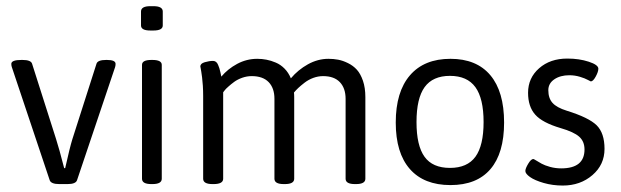

<svg xmlns="http://www.w3.org/2000/svg" viewBox="-20 -589 1992 616"><path d="M170.4 1.6Q143.9 1.6 139.5 -10.7L17.8 -374.2Q16.3 -378.9 16.3 -384.1Q16.3 -396.7 48.8 -396.7H51.9Q78.9 -396.7 82.8 -384.9L159.7 -143.5Q169.6 -113 185.9 -49.5H189.1Q204.1 -116.5 212 -141.9L289.7 -384.9Q293.7 -396.7 320.7 -396.7H323Q350.8 -396.7 350.8 -384.1Q350.8 -378.1 349.2 -373.4L227.1 -10.7Q222.8 1.6 196.6 1.6Z M462.5 -491.1Q432.4 -491.1 432.4 -507.3V-552.1Q432.4 -569.2 462.5 -569.2H472.1Q502.2 -569.2 502.2 -552.1V-507.3Q502.2 -491.1 472.1 -491.1ZM465.7 1.6Q435.6 1.6 435.6 -15.5V-380.9Q435.6 -396.7 465.7 -396.7H468.9Q499 -396.7 499 -380.9V-15.5Q499 1.6 468.9 1.6Z M1033.7 -400.3Q1049.9 -400.3 1064.8 -397.5Q1079.7 -394.8 1096.3 -386.6Q1113 -378.5 1124.9 -365.4Q1136.7 -352.4 1144.5 -329.8Q1152.2 -307.2 1152.2 -277.4V-15.5Q1152.2 1.6 1122.1 1.6H1118.9Q1088.8 1.6 1088.8 -15.5V-271.9Q1088.8 -306 1070.4 -325.4Q1051.9 -344.8 1016.6 -344.8Q1000.8 -344.8 985.1 -339.1Q969.5 -333.3 957 -323.6Q944.5 -313.9 937 -306.8Q929.4 -299.6 923.1 -292.1Q923.9 -286.6 923.9 -276.7V-15.5Q923.9 1.6 893.8 1.6H890.6Q860.5 1.6 860.5 -15.5V-271.9Q860.5 -306.4 841.9 -325.6Q823.2 -344.8 787.6 -344.8Q772.1 -344.8 757 -339.5Q742 -334.1 731.5 -326.4Q721 -318.7 712.6 -311.1Q703.9 -303.6 700 -298.1L696 -292.9V-15.5Q696 1.6 665.1 1.6H661.9Q631.8 1.6 631.8 -15.5V-281Q631.8 -298.5 630.8 -314.1Q629.8 -329.8 628.4 -340.3Q627 -350.8 625.8 -358.7Q624.7 -366.6 623.7 -371Q622.7 -375.3 622.7 -375.7Q622.7 -385.3 636.9 -389.4Q651.2 -393.6 663.5 -393.6Q668.6 -393.6 672.8 -390.6Q677 -387.6 679.7 -380.9Q682.5 -374.2 683.9 -369.8Q685.3 -365.4 687.5 -355.5Q689.7 -345.6 690.1 -343.2Q710.7 -367.8 741 -384.1Q771.3 -400.3 805.4 -400.3Q820.5 -400.3 834.9 -397.5Q849.4 -394.8 864.8 -388.2Q880.3 -381.7 893 -368.8Q905.7 -355.9 913.2 -337.7Q936.2 -365 967.9 -382.7Q999.6 -400.3 1033.7 -400.3Z M1425.3 4.8Q1340.1 4.8 1294.9 -46.8Q1249.7 -98.3 1249.7 -195.8Q1249.7 -294.5 1295.3 -347.4Q1340.9 -400.3 1425.3 -400.3Q1508.9 -400.3 1553.1 -347.8Q1597.3 -295.3 1597.3 -195.8Q1597.3 -97.5 1553.5 -46.4Q1509.7 4.8 1425.3 4.8ZM1423.7 -50.3Q1479.2 -50.3 1505.4 -86.2Q1531.5 -122.1 1531.5 -197.4Q1531.5 -273.1 1505.2 -309.4Q1478.8 -345.6 1423.7 -345.6Q1368.6 -345.6 1342.4 -309.6Q1316.3 -273.5 1316.3 -197.4Q1316.3 -121.7 1342.1 -86Q1367.8 -50.3 1423.7 -50.3Z M1785.6 6.3Q1753.1 6.3 1724.3 -2Q1695.6 -10.3 1680.5 -21Q1665.5 -31.7 1665.5 -40.4Q1665.5 -48.4 1674.6 -63.6Q1683.7 -78.9 1691.2 -78.9Q1692.4 -78.9 1700.2 -74.1Q1707.9 -69.4 1717.8 -63.8Q1727.7 -58.3 1744.9 -53.5Q1762.2 -48.8 1780.4 -48.8Q1855.3 -48.8 1855.3 -109.4Q1855.3 -135.2 1838.3 -150.4Q1821.2 -165.7 1778.8 -178Q1719.8 -195.4 1697 -221.4Q1674.2 -247.3 1674.2 -291.3Q1674.2 -338.9 1709.7 -370Q1745.1 -401.1 1800.2 -401.1Q1838.3 -401.1 1869 -391Q1899.7 -380.9 1899.7 -368.6Q1899.7 -358.7 1891.2 -343.2Q1882.7 -327.8 1875.5 -327.8Q1874.8 -327.8 1865.8 -332.7Q1856.9 -337.7 1840.7 -342.6Q1824.4 -347.6 1806.6 -347.6Q1777.6 -347.6 1758.4 -334.5Q1739.2 -321.4 1739.2 -299.6Q1739.2 -273.9 1752.7 -258.8Q1766.2 -243.8 1798.3 -233.8Q1868.8 -212 1894.2 -187.1Q1919.5 -162.1 1919.5 -111.4Q1919.5 -60.6 1880.7 -27.2Q1841.9 6.3 1785.6 6.3Z"/></svg>

Font: Jaldi
Style: Regular
Weight: 400
Designer: Pablo Cosgaya and Nicolas Silva
Foundry: Omnibus-Type
Version: Version 1.001;PS 001.001;hotconv 1.0.70;makeotf.lib2.5.58329